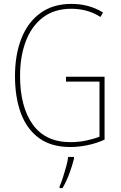

<svg xmlns="http://www.w3.org/2000/svg" viewBox="-20 -745 620 986"><path d="M319 -351H517V-28Q476 -9 429.5 0.5Q383 10 341 10Q244 10 181 -35.5Q118 -81 87.5 -163Q57 -245 57 -354Q57 -463 89.5 -546.5Q122 -630 187 -677.5Q252 -725 347 -725Q389 -725 429 -715Q469 -705 509 -681L496 -658Q457 -682 420 -691Q383 -700 347 -700Q259 -700 200.5 -655.5Q142 -611 112.5 -533Q83 -455 83 -355Q83 -197 148 -106Q213 -15 342 -15Q383 -15 421.5 -23Q460 -31 491 -43V-326H319ZM360 70Q351 106 336 146.5Q321 187 301 221H286V212Q294 195 303 167Q312 139 320 110Q328 81 330 61H360Z"/></svg>

Font: Noto Sans Telugu Condensed Thin
Style: Regular
Weight: 100
Width: 3
Designer: Jelle Bosma - Monotype Design Team
Foundry: Monotype Imaging Inc.
Version: Version 2.005; ttfautohint (v1.8.4.7-5d5b)